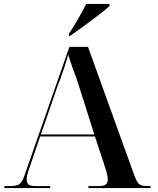

<svg xmlns="http://www.w3.org/2000/svg" viewBox="-20 -951 797 971"><path d="M2 0H234V-10H162Q133 -10 124 -18Q115 -26 115 -45Q115 -62 123.5 -86.5Q132 -111 137 -126L183 -261H460L504 -128Q507 -118 516 -90Q525 -62 525 -44Q525 -29 516.5 -19.5Q508 -10 480 -10H427V0H741V-10H723Q692 -10 680.5 -23Q669 -36 655 -76L425 -714H331L100 -53Q90 -28 77 -19Q64 -10 27 -10H2ZM187 -271 274 -524Q278 -532 288.5 -561Q299 -590 309.5 -622.5Q320 -655 325 -675Q334 -644 348.5 -603.5Q363 -563 368 -551L457 -271ZM328 -770H335Q363 -789 402.5 -818Q442 -847 478.5 -875Q515 -903 534 -921V-931H416Q399 -897 371.5 -849.5Q344 -802 328 -780Z"/></svg>

Font: Noto Serif Display Semi
Style: Regular
Weight: 600
Designer: Monotype Design Team
Foundry: Monotype Imaging Inc.
Version: Version 1.900